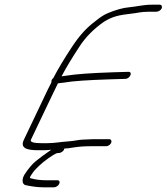

<svg xmlns="http://www.w3.org/2000/svg" viewBox="-20 -658 710 818"><path d="M668.7 -622C672.2 -630 668.7 -638 660.7 -638H626.7C590.7 -638 563.2 -630 530.2 -627C504.6 -625 472.8 -616 437 -601C423.1 -595 405.6 -584 384 -566C351.4 -542 319.6 -508 289.1 -462C254.6 -410 227.1 -364 206.8 -325C200.2 -320 198.3 -314 199.1 -307C193.6 -296 188.4 -286 182.9 -275L81.9 -63C64.5 -27 93.7 -18 141.7 -18H167.7C177.7 -18 188 -19 198.3 -20C170.3 -1 149.3 15 133.1 28C117 41 100.7 61 85.4 84C71.8 105 73.5 128 89.6 131C117.7 137 142.7 140 163.7 140H210.7C218.7 140 228.9 133 232.5 125C236 117 233.2 110 225.2 110H178.2C152.2 110 130.2 107 112.7 102C106.7 102 106 98 111.5 90C126.8 67 123.6 71 148.1 47C165.5 30 206 0 223.9 -6H230.9C237.9 -6 249.1 -13 252 -19C253 -22 253.6 -24 253.9 -25C262.9 -25 276.5 -27 295.5 -30C314.4 -33 337.1 -35 363.1 -35H432.1C440.1 -35 450 -41 453.5 -49C457 -57 453.6 -65 445.6 -65H376.6L329.9 -63C312.6 -62 293 -57 274.7 -56C230.8 -53 214.2 -48 181.2 -48H156.2C122.2 -48 106.8 -53 111.9 -63L192 -231L226.8 -303C234.1 -304 242.4 -305 251.8 -306C291 -313 357.2 -317 448.2 -320L513.8 -322C533.8 -322 547.3 -352 527.3 -352L460.7 -350C367.7 -347 302.1 -342 265.2 -336C255.6 -334 247.6 -334 242.3 -333C262.3 -371 287.3 -412 316.2 -456C344.1 -500 380.5 -536 424 -566C459.9 -588 486.8 -594 540.7 -600C563.3 -602 580.2 -608 612.2 -608H646.2C654.2 -608 665.1 -614 668.7 -622Z"/></svg>

Font: MewTooHand
Style: UltIta
Weight: 400
Designer: Mew Too, Robert Jablonski
Version: Version 0.77